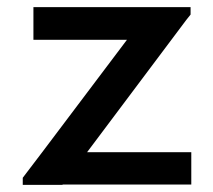

<svg xmlns="http://www.w3.org/2000/svg" viewBox="-20 -520 600 540"><path d="M516 -479 504 -464 225 -92H518V-1H156V0H44V-20L98 -91L337 -408H74V-500H516Z"/></svg>

Font: Simpel Medium
Style: Regular
Weight: 500
Designer: Janko Jovanovic
Version: Version 1.048;PS 001.048;hotconv 1.0.88;makeotf.lib2.5.64775